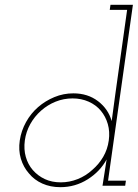

<svg xmlns="http://www.w3.org/2000/svg" viewBox="-20 -770 574 796"><path d="M413 -51 405 0H499L502 -21H428L531 -750H438L435 -729H507L458 -379Q454 -351 450.5 -323.5Q447 -296 443 -268Q429 -318 386.5 -350.5Q344 -383 284 -383Q243 -383 205.5 -367.5Q168 -352 138 -326Q108 -300 88 -264Q68 -228 62 -188Q56 -147 66.5 -112Q77 -77 100 -51Q122 -24 155.5 -9Q189 6 230 6Q292 6 343.5 -26.5Q395 -59 422 -109Q420 -94 417.5 -80Q415 -66 413 -51ZM83 -188Q88 -224 105.5 -255.5Q123 -287 150 -311Q177 -335 210.5 -348.5Q244 -362 281 -362Q317 -362 347.5 -348.5Q378 -335 398 -311Q418 -287 427 -255.5Q436 -224 431 -188Q426 -151 408 -120Q390 -89 363 -66Q336 -41 302 -27.5Q268 -14 232 -14Q195 -14 166 -27.5Q137 -41 116 -65Q96 -88 87 -119.5Q78 -151 83 -188Z"/></svg>

Font: Josefin Slab Thin ExtraLight
Style: Italic
Weight: 250
Italic angle: -12°
Version: Version 2.000